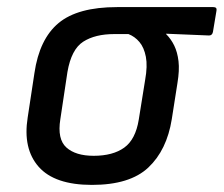

<svg xmlns="http://www.w3.org/2000/svg" viewBox="-20 -509 630 541"><path d="M239 12Q134 12 89 -39Q44 -90 58 -178L77 -303Q91 -399 145 -444Q199 -489 310 -489H581Q592 -489 590 -479L580 -419Q578 -409 569 -409L448 -414V-413Q462 -399 471 -380.5Q480 -362 483 -336.5Q486 -311 480 -275L464 -173Q450 -86 398 -37Q346 12 239 12ZM244 -70Q298 -70 330 -93Q362 -116 371 -172L389 -284Q396 -323 391 -349Q386 -375 373 -390.5Q360 -406 342 -413H302Q248 -413 214.5 -391.5Q181 -370 170 -306L150 -173Q141 -117 167 -93.5Q193 -70 244 -70Z"/></svg>

Font: Sofia Sans Medium
Style: Italic
Weight: 500
Italic angle: -9°
Version: Version 4.101